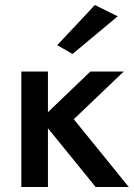

<svg xmlns="http://www.w3.org/2000/svg" viewBox="-20 -745 533 765"><path d="M449 -680 358 -725 208 -565 269 -530ZM65 -460V0H171V-234L361 0H493L274 -270L473 -460H340L171 -298V-460Z"/></svg>

Font: Jost Medium
Style: Regular
Weight: 500
Version: Version 3.710